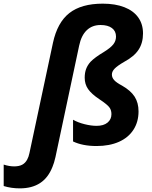

<svg xmlns="http://www.w3.org/2000/svg" viewBox="-150 -785 829 1045"><path d="M-129.9 227.5V110.8Q-99.6 120.6 -73.2 120.6Q-46.4 120.6 -29.3 111.6Q-12.2 102.5 -2 83.5Q5.9 69.3 10.3 47.9L138.2 -551.8Q162.1 -662.6 227.5 -713.9Q293 -765.1 409.2 -765.1Q477.5 -765.1 526.9 -745.8Q576.2 -726.6 602.3 -690.2Q628.4 -653.8 628.4 -603Q628.4 -551.3 604.2 -514.4Q580.1 -477.5 524.9 -447.8Q489.3 -427.2 474.1 -411.6Q459 -396 459 -379.4Q459 -362.3 471.7 -348.6Q483.4 -335.4 514.6 -318.8Q561.5 -292 582.8 -258.8Q604 -225.6 604 -178.7Q604 -121.6 576.4 -78.9Q548.8 -36.1 497.6 -13.2Q445.8 9.8 375.5 9.8Q299.8 9.8 247.6 -15.1V-133.3Q273.9 -118.2 310.1 -109.1Q346.2 -100.1 375.5 -100.1Q414.1 -100.1 435.3 -117.7Q456.5 -135.3 456.5 -163.6Q456.5 -183.6 447.3 -197.8Q436.5 -214.8 390.6 -245.1Q348.1 -273.4 329.6 -300Q311 -326.7 311 -361.8Q311 -388.7 318.6 -409.4Q326.2 -430.2 342.8 -448.7Q366.7 -473.1 413.6 -501Q451.7 -524.4 466.6 -543.5Q481.4 -562.5 481.4 -585.9Q481.4 -615.7 459.2 -632.3Q437 -648.9 397.5 -648.9Q352.1 -648.9 322.3 -620.6Q292.5 -592.3 280.8 -536.6L151.9 69.8Q144.5 102.5 135.7 123Q112.3 182.6 68.1 211.4Q23.9 240.2 -42 240.2Q-88.9 240.2 -129.9 227.5Z"/></svg>

Font: Viking Open Sans
Style: Bold Italic
Weight: 700
Italic angle: -12°
Foundry: Ascender Corporation
Version: Version 2.000